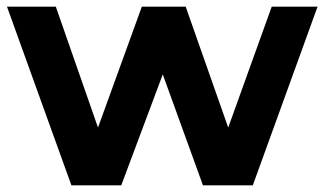

<svg xmlns="http://www.w3.org/2000/svg" viewBox="-20 -558 977 578"><path d="M936 -538 741 0H591L470 -334L345 0H195L1 -538H148L275 -174L407 -538H539L667 -174L798 -538Z"/></svg>

Font: mBank
Style: Bold
Weight: 700
Designer: Julieta Ulanovsky
Foundry: Julieta Ulanovsky
Version: Version 7.200